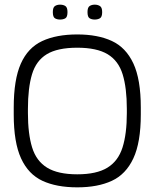

<svg xmlns="http://www.w3.org/2000/svg" viewBox="-20 -794 664 825"><path d="M312 11Q223 11 162.5 -17Q102 -45 70.5 -113.5Q39 -182 39 -302V-332Q39 -452 69.5 -520.5Q100 -589 161 -617.5Q222 -646 312 -646Q400 -646 460.5 -618Q521 -590 553 -521.5Q585 -453 585 -332V-302Q585 -182 553 -113.5Q521 -45 460.5 -17Q400 11 312 11ZM312 -45Q395 -45 441.5 -73.5Q488 -102 506.5 -160.5Q525 -219 525 -308V-326Q525 -416 507 -474.5Q489 -533 442.5 -561Q396 -589 312 -589Q227 -589 181 -561Q135 -533 117.5 -474.5Q100 -416 100 -326V-308Q100 -219 118 -160.5Q136 -102 182.5 -73.5Q229 -45 312 -45ZM387 -710Q374 -710 365 -715.5Q356 -721 356 -742Q356 -762 365 -768Q374 -774 387 -774Q400 -774 409.5 -768Q419 -762 419 -742Q419 -721 409.5 -715.5Q400 -710 387 -710ZM238 -710Q225 -710 216 -715.5Q207 -721 207 -742Q207 -762 216 -768Q225 -774 238 -774Q252 -774 261 -768Q270 -762 270 -742Q270 -721 261 -715.5Q252 -710 238 -710Z"/></svg>

Font: Matangi
Style: Regular
Weight: 400
Designer: Prashant Pant
Foundry: The Graphic Ant
Version: Version 3.002